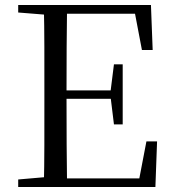

<svg xmlns="http://www.w3.org/2000/svg" viewBox="-20 -748 692 768"><path d="M52.8 0V-30.1L190.9 -42.1H202.2V0ZM155.3 0Q157.3 -83.6 157.4 -167.7Q157.5 -251.7 157.5 -336.8V-391.1Q157.5 -476.1 157.4 -560.4Q157.3 -644.8 155.3 -728H248.3Q247.1 -645.2 246.6 -559.4Q246.1 -473.5 246.1 -379.9V-357.6Q246.1 -257.3 246.6 -170.7Q247.1 -84.1 248.3 0ZM202.2 0V-34.3H576.6L532.4 -8.9L565.7 -182.5H608.3L601.6 0ZM202.2 -352.7V-386.4H442.5V-352.7ZM435.8 -250.4 422.2 -361.4V-382.4L435.8 -490.8H470.8V-250.4ZM52.8 -698V-728H202.2V-686.9H190.9ZM547.7 -548 514.8 -720.9 559.3 -693H202.2V-728H583.8L590.7 -548Z"/></svg>

Font: Noto Serif HK ExtraLight
Style: Regular
Weight: 200
Designer: Ryoko NISHIZUKA 西塚涼子 (kana & ideographs); Frank Grießhammer (Latin, Greek & Cyrillic); Wenlong ZHANG 张文龙 (bopomofo); San
Foundry: Adobe
Version: Version 2.002-H1;hotconv 1.1.0;makeotfexe 2.6.0